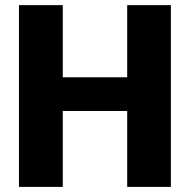

<svg xmlns="http://www.w3.org/2000/svg" viewBox="-20 -731 743 751"><path d="M225.6 -710.9V-428.7H477.5V-710.9H648.4V0H477.5V-296.9H225.6V0H54.2V-710.9Z"/></svg>

Font: Vazirmatn UI FD Black
Style: Regular
Weight: 900
Designer: Saber Rastikerdar
Foundry: Saber Rastikerdar
Version: Version 33.003